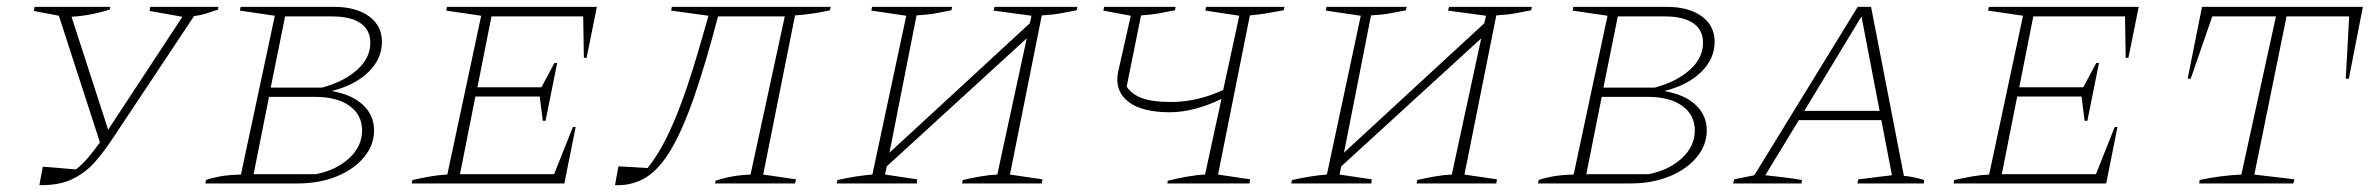

<svg xmlns="http://www.w3.org/2000/svg" viewBox="-20 -536 6939 561"><path d="M95 5 105 -49 202 -41Q222 -57 238 -76Q254 -95 272 -120L152 -490L79 -504L81 -516H302L301 -508Q276 -500 248 -494.5Q220 -489 189 -487L296 -157L513 -487L417 -504L419 -516H618L617 -508Q597 -501 580.5 -496Q564 -491 547 -489L309 -131Q286 -96 259 -64.5Q232 -33 193 -13.5Q154 6 95 5Z M580 0 582 -10Q598 -16 622.5 -20.5Q647 -25 684 -26L783 -490L681 -505L683 -516H956Q1020 -516 1058 -488.5Q1096 -461 1096 -414Q1096 -364 1056.5 -325.5Q1017 -287 949 -270Q1008 -260 1040.5 -229.5Q1073 -199 1073 -155Q1073 -112 1043.5 -76.5Q1014 -41 963.5 -20.5Q913 0 850 0ZM951 -488H813L771 -280H921Q984 -297 1023 -331.5Q1062 -366 1062 -411Q1062 -449 1033 -468.5Q1004 -488 951 -488ZM721 -27H902Q961 -38 999.5 -73Q1038 -108 1038 -155Q1038 -200 1001.5 -226.5Q965 -253 900 -253H766Z M1183 0 1185 -10Q1212 -16 1237.5 -20.5Q1263 -25 1287 -26L1386 -490L1284 -505L1286 -516H1724L1694 -367H1686L1684 -488H1416L1375 -281H1562L1600 -352H1608L1574 -183H1566L1557 -254H1369L1324 -27H1599L1654 -165H1662L1629 0Z M1777 5 1787 -50 1872 -45Q1899 -78 1924 -126.5Q1949 -175 1975.5 -248Q2002 -321 2032 -427L2050 -490L1941 -505L1943 -516H2407L2405 -506Q2384 -501 2358 -497Q2332 -493 2303 -491L2210 -26L2306 -12L2303 0H2069L2071 -8Q2095 -16 2120 -20.5Q2145 -25 2173 -26L2273 -488H2078Q2041 -347 2007.5 -251Q1974 -155 1940 -98Q1906 -41 1866.5 -17Q1827 7 1777 5Z M2425 0 2427 -10Q2486 -23 2529 -26L2628 -490L2526 -505L2528 -516H2762L2760 -506Q2739 -502 2716 -497.5Q2693 -493 2658 -491L2579 -90L2989 -468L2994 -490L2883 -505L2886 -516H3128L3126 -506Q3105 -502 3081.5 -497.5Q3058 -493 3024 -491L2931 -26L3026 -12L3024 0H2791L2793 -10Q2819 -16 2844.5 -20.5Q2870 -25 2894 -26L2980 -424L2571 -50L2566 -26L2660 -12L2659 0Z M3391 0 3392 -8Q3421 -15 3449 -20Q3477 -25 3501 -26L3549 -247Q3510 -228 3471.5 -218Q3433 -208 3398 -208Q3316 -208 3276 -239.5Q3236 -271 3247 -326L3284 -490L3204 -505L3206 -516H3415L3413 -506Q3384 -500 3363.5 -496.5Q3343 -493 3314 -491L3272 -283Q3287 -260 3317.5 -249Q3348 -238 3401 -238Q3478 -238 3554 -273L3601 -490L3502 -505L3504 -516H3733L3731 -506Q3705 -501 3680 -497Q3655 -493 3632 -491L3539 -26L3633 -12L3631 0Z M3753 0 3755 -10Q3814 -23 3857 -26L3956 -490L3854 -505L3856 -516H4090L4088 -506Q4067 -502 4044 -497.5Q4021 -493 3986 -491L3907 -90L4317 -468L4322 -490L4211 -505L4214 -516H4456L4454 -506Q4433 -502 4409.5 -497.5Q4386 -493 4352 -491L4259 -26L4354 -12L4352 0H4119L4121 -10Q4147 -16 4172.5 -20.5Q4198 -25 4222 -26L4308 -424L3899 -50L3894 -26L3988 -12L3987 0Z M4474 0 4476 -10Q4492 -16 4516.5 -20.5Q4541 -25 4578 -26L4677 -490L4575 -505L4577 -516H4850Q4914 -516 4952 -488.5Q4990 -461 4990 -414Q4990 -364 4950.5 -325.5Q4911 -287 4843 -270Q4902 -260 4934.5 -229.5Q4967 -199 4967 -155Q4967 -112 4937.5 -76.5Q4908 -41 4857.5 -20.5Q4807 0 4744 0ZM4845 -488H4707L4665 -280H4815Q4878 -297 4917 -331.5Q4956 -366 4956 -411Q4956 -449 4927 -468.5Q4898 -488 4845 -488ZM4615 -27H4796Q4855 -38 4893.5 -73Q4932 -108 4932 -155Q4932 -200 4895.5 -226.5Q4859 -253 4794 -253H4660Z M5543 -22Q5559 -21 5574 -17.5Q5589 -14 5602 -10L5601 0H5407L5410 -12L5508 -24L5477 -185H5236L5138 -24Q5164 -21 5190.5 -18Q5217 -15 5245 -10L5244 0H5044L5047 -12L5106 -24L5408 -516H5447ZM5252 -212H5472L5419 -488Z M5688 0 5690 -10Q5717 -16 5742.5 -20.5Q5768 -25 5792 -26L5891 -490L5789 -505L5791 -516H6229L6199 -367H6191L6189 -488H5921L5880 -281H6067L6105 -352H6113L6079 -183H6071L6062 -254H5874L5829 -27H6104L6159 -165H6167L6134 0Z M6884 -516 6843 -306H6834L6844 -488H6661L6567 -26L6684 -12L6681 0H6406L6407 -10Q6466 -23 6529 -26L6630 -488H6444L6381 -306H6372L6414 -516Z"/></svg>

Font: Piazzolla SC Thin
Style: Italic
Weight: 100
Italic angle: -11.3°
Designer: Juan Pablo del Peral
Foundry: Huerta Tipografica
Version: Version 1.330